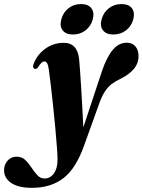

<svg xmlns="http://www.w3.org/2000/svg" viewBox="-141 -678 702 946"><path d="M361 -326.5Q385 -397 414.5 -432.2Q444 -467.5 483 -467.5Q510.5 -467.5 526 -449.8Q541.5 -432 541.5 -402.5Q541.5 -365 518 -337.8Q494.5 -310.5 456 -291.5Q430.5 -279.5 411.2 -265.5Q392 -251.5 376.2 -227.8Q360.5 -204 346.5 -164L275.5 33Q235 150.5 172.5 199Q110 247.5 16.5 247.5Q-50.5 247.5 -85.8 223.5Q-121 199.5 -121 160.5Q-121 133 -103.5 113.5Q-86 94 -58.5 94Q-33.5 94 -16.5 110.2Q0.5 126.5 14.2 147.8Q28 169 43 185.2Q58 201.5 78.5 201.5Q106.5 201.5 124.5 176.5Q142.5 151.5 142.5 108.5Q142.5 90 139.5 48Q136.5 6 131.5 -48Q126.5 -102 120.5 -158Q114.5 -214 109 -261.2Q103.5 -308.5 99.5 -335.5Q94.5 -375.5 78 -375.5Q64 -375.5 46.5 -346.5Q39 -336.5 30.5 -338.5Q26 -339.5 23.2 -345Q20.5 -350.5 24 -361.5Q41 -408 81.5 -437.5Q122 -467 173 -467Q241 -467 249 -385Q251 -363 253.8 -323.5Q256.5 -284 259.5 -236.2Q262.5 -188.5 265 -139.8Q267.5 -91 269.5 -50.5ZM218.5 -508Q183.5 -508 167.8 -528.5Q152 -549 161 -582.5Q170 -617 196.5 -637.5Q223 -658 258 -658Q293.5 -658 309.2 -637.5Q325 -617 316 -582.5Q307 -549 280.5 -528.5Q254 -508 218.5 -508ZM417.5 -508Q382.5 -508 366.5 -528.5Q350.5 -549 359.5 -582.5Q368.5 -616.5 395.2 -637.2Q422 -658 457 -658Q493 -658 508.8 -637.5Q524.5 -617 515.5 -582.5Q506.5 -549 480 -528.5Q453.5 -508 417.5 -508Z"/></svg>

Font: Fraunces 72pt S000
Style: Bold Italic
Weight: 700
Italic angle: -16°
Version: Version 1.000; ttfautohint (v1.8.3)